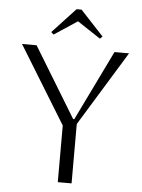

<svg xmlns="http://www.w3.org/2000/svg" viewBox="-60 -952 737 999"><g transform="rotate(5 308.5 -452.5)"><path d="M280 0V-296L32 -700H108L331 -334H337L515 -700H591L352 -310V0ZM325 -905 446 -775 433 -763 312 -843 191 -763 178 -775 299 -905Z"/></g></svg>

Font: Aboreto
Style: Regular
Weight: 400
Designer: Dominik Jáger
Foundry: Dominik Jáger
Version: Version 1.001; ttfautohint (v1.8.4.7-5d5b)